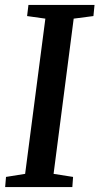

<svg xmlns="http://www.w3.org/2000/svg" viewBox="-20 -763 406 783"><path d="M1 0 4.5 -41.5 82.5 -54 165 -687 90.5 -697.5 96 -743H365.5L361 -697.5L280.5 -687L198.5 -54L278 -41.5L275 0Z"/></svg>

Font: Merriweather Medium
Style: Italic
Weight: 500
Italic angle: -7.8°
Version: Version 2.101